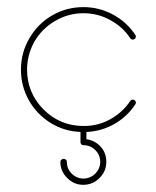

<svg xmlns="http://www.w3.org/2000/svg" viewBox="-20 -369 437 537"><path d="M213.4 -349.1C181.6 -349.1 152.3 -341.3 125.5 -325.7C98.6 -310.1 77.6 -288.6 62 -261.7C46.4 -234.9 38.6 -205.6 38.6 -174.3C38.6 -143.6 45.9 -115.2 60.5 -88.9C75.2 -62.5 95.7 -41.5 121.1 -25.4C146.5 -9.8 174.3 -1 205.1 0V28.3C205.1 30.8 205.6 32.7 207.5 34.7C209 36.1 210.9 37.1 213.4 37.1C226.1 37.1 237.3 41.5 246.6 50.8C255.4 59.6 260.3 70.8 260.3 83.5C260.3 96.2 255.4 107.4 246.6 116.7C237.3 125.5 226.1 130.4 213.4 130.4C200.7 130.4 189.5 125.5 180.7 116.7C171.4 107.4 167 96.7 167 84C167 81.1 166 79.1 164.1 77.6C162.1 75.7 160.2 75.2 158.2 75.2C155.8 75.2 153.8 75.7 151.9 77.6C149.9 79.1 148.9 81.1 148.9 84C148.9 101.6 155.3 116.2 168 128.9C180.7 141.6 195.3 147.9 212.9 147.9C230.5 147.9 245.6 141.6 258.3 128.9C271 116.2 277.3 101.6 277.3 84C277.3 67.4 272.5 53.2 261.7 41.5C251 29.8 237.8 22.5 221.7 20.5V0C250 -1 276.4 -8.8 300.3 -22.5C324.2 -36.1 343.8 -54.7 358.4 -77.1C359.4 -78.1 359.9 -79.6 359.9 -81.5C359.9 -84.5 359.4 -86.4 357.4 -87.9C355.5 -89.8 353.5 -90.3 351.1 -90.3C348.6 -90.3 346.2 -89.4 344.2 -86.4C330.1 -65.4 311.5 -48.3 288.6 -35.6C266.1 -22.9 241.2 -16.6 214.4 -16.6L213.9 -17.1H213.4H212.4L211.9 -16.6C168.9 -17.1 131.8 -32.7 101.6 -63C71.3 -93.8 55.7 -130.9 55.7 -174.3C55.7 -202.6 63 -229 76.7 -253.4C90.8 -277.3 109.9 -296.4 134.3 -310.5C158.7 -324.7 184.6 -332 212.9 -332C240.2 -332 265.1 -325.7 288.1 -313C311.5 -300.3 330.1 -283.7 344.2 -262.2C346.2 -259.3 348.6 -258.3 351.1 -258.3C353.5 -258.3 355.5 -258.8 357.4 -260.7C359.4 -262.2 359.9 -264.2 359.9 -267.1C359.9 -269 359.4 -270.5 358.4 -271.5C342.8 -294.9 322.3 -314 296.4 -328.1C271 -341.8 243.2 -349.1 213.4 -349.1Z"/></svg>

Font: Mill
Style: Thin
Weight: 100
Version: Version 001.000